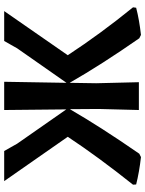

<svg xmlns="http://www.w3.org/2000/svg" viewBox="92 -776 694 918"><g transform="rotate(-90 439.0 -317.0)"><path d="M147 10Q76 2 16 -13L15 -28Q148 -195 244 -340L32 -644H176L211 -582L375 -347L372 -644H507L502 -346L667 -582L702 -644H845L634 -340Q737 -183 863 -28L861 -13Q803 2 731 10L715 2Q589 -179 502 -331L500 -204L505 0H372L377 -192L376 -330Q291 -183 163 2Z"/></g></svg>

Font: Alegreya Sans SC
Style: Bold
Weight: 700
Designer: Juan Pablo del Peral
Foundry: Huerta Tipografica
Version: Version 2.007